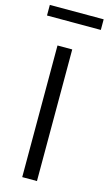

<svg xmlns="http://www.w3.org/2000/svg" viewBox="-150 -898 534 944"><g transform="rotate(15 117.0 -426.5)"><path d="M68 -670V0H143V-670ZM-20 -799H254V-853H-20Z"/></g></svg>

Font: LT Wave Alt Light
Style: Regular
Weight: 300
Designer: Daniel Lyons
Version: Version 2.5 (Glyphs App)